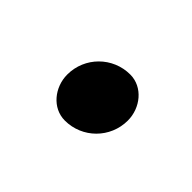

<svg xmlns="http://www.w3.org/2000/svg" viewBox="-40 -348 280 280"><g transform="rotate(45 100.5 -207.5)"><path d="M93 -150C129 -150 158 -179 158 -215C158 -241 139 -265 113 -265C77 -265 48 -236 48 -200C48 -174 67 -150 93 -150Z"/></g></svg>

Font: EB Garamond
Style: Italic
Weight: 400
Italic angle: -17.2°
Designer: Georg Duffner and Octavio Pardo
Foundry: Georg Duffner
Version: Version 1.000;PS 001.000;hotconv 1.0.88;makeotf.lib2.5.64775